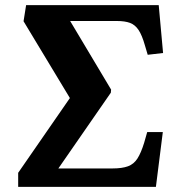

<svg xmlns="http://www.w3.org/2000/svg" viewBox="-20 -730 696 750"><path d="M51 0V-55L253 -347L72 -647L82 -710H600L617 -523L557 -516L546 -553Q535 -592 521.5 -612.5Q508 -633 488 -640.5Q468 -648 436 -648H254L414 -380L413 -368L208 -72H419Q457 -72 480 -80.5Q503 -89 517 -111Q531 -133 543 -172L555 -214H616L589 0Z"/></svg>

Font: Literata 36pt
Style: Bold Italic
Weight: 700
Italic angle: -2°
Designer: Latin by Veronika Burian and Jose Scaglione. Greek by Irene Vlachou. Cyrillic by Vera Evstafieva
Foundry: TypeTogether
Version: Version 3.002